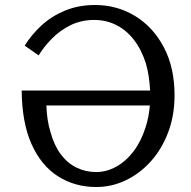

<svg xmlns="http://www.w3.org/2000/svg" viewBox="-20 -740 767 770"><path d="M361 -720Q449 -720 521.5 -676Q594 -632 637 -550.5Q680 -469 680 -358Q680 -277 654.5 -209.5Q629 -142 585 -93Q541 -44 484.5 -17Q428 10 366 10Q280 10 212.5 -33Q145 -76 106.5 -162Q68 -248 67 -377H582Q579 -437 565 -486Q547 -542 516.5 -581Q486 -620 445.5 -640Q405 -660 358 -660Q305 -660 262 -638.5Q219 -617 187 -584Q155 -551 135 -518L79 -557Q107 -602 147.5 -639Q188 -676 242 -698Q296 -720 361 -720ZM581 -317H166Q168 -258 182 -212Q197 -157 223.5 -121.5Q250 -86 286.5 -68Q323 -50 366 -50Q407 -50 446 -71.5Q485 -93 515.5 -133Q546 -173 564 -230Q577 -270 581 -317Z"/></svg>

Font: Roboto Serif 20pt
Style: Regular
Weight: 400
Designer: Greg Gazdowicz
Foundry: Commercial Type
Version: Version 1.008